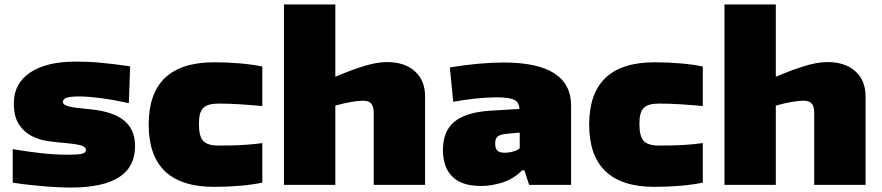

<svg xmlns="http://www.w3.org/2000/svg" viewBox="-20 -828 3949 860"><path d="M298 12Q271 12 238.5 10.5Q206 9 171.5 6Q137 3 102 -1Q67 -5 37 -10V-160Q114 -147 172.5 -141Q231 -135 285 -135Q330 -135 347.5 -139.5Q365 -144 365 -156Q365 -169 346.5 -175.5Q328 -182 276 -187Q239 -190 198 -195.5Q157 -201 122.5 -218.5Q88 -236 65 -270.5Q42 -305 42 -366Q42 -454 115 -503Q188 -552 318 -552Q344 -552 370 -551Q396 -550 425 -547.5Q454 -545 487.5 -541Q521 -537 563 -531L557 -366Q494 -380 434 -388Q374 -396 336 -396Q296 -396 279 -390.5Q262 -385 262 -372Q262 -365 267.5 -360.5Q273 -356 286.5 -352Q300 -348 323 -345Q346 -342 380 -339Q486 -329 535.5 -288.5Q585 -248 585 -173Q585 12 298 12Z M939 9Q646 9 646 -270Q646 -549 939 -549Q999 -549 1056 -544Q1113 -539 1155 -530V-353Q1101 -358 1053 -361Q1005 -364 961 -364Q935 -364 918 -359.5Q901 -355 890.5 -344.5Q880 -334 875.5 -316.5Q871 -299 871 -272Q871 -218 890 -197Q909 -176 959 -176Q1022 -176 1066 -178.5Q1110 -181 1155 -187V-10Q1113 -1 1056 4Q999 9 939 9Z M1252 -808H1482V-484Q1549 -513 1608.5 -531.5Q1668 -550 1713 -550Q1792 -550 1838 -509Q1884 -468 1884 -396V0H1654V-321Q1654 -351 1643 -364Q1632 -377 1606 -377Q1585 -377 1551 -371Q1517 -365 1482 -355V0H1252Z M2134 5Q2048 5 2006 -37Q1964 -79 1964 -156Q1964 -241 2015.5 -283Q2067 -325 2174 -332L2307 -340Q2306 -354 2301 -364Q2296 -374 2285 -380Q2274 -386 2254.5 -389Q2235 -392 2205 -392Q2160 -392 2109 -386.5Q2058 -381 2010 -372L1995 -526Q2060 -537 2122.5 -542.5Q2185 -548 2236 -548Q2538 -548 2538 -355V0H2350L2329 -65H2319Q2281 -27 2232 -11Q2183 5 2134 5ZM2240 -144Q2262 -144 2282.5 -150.5Q2303 -157 2308 -165V-234L2252 -229Q2221 -226 2209.5 -217Q2198 -208 2198 -185Q2198 -163 2207.5 -153.5Q2217 -144 2240 -144Z M2912 9Q2619 9 2619 -270Q2619 -549 2912 -549Q2972 -549 3029 -544Q3086 -539 3128 -530V-353Q3074 -358 3026 -361Q2978 -364 2934 -364Q2908 -364 2891 -359.5Q2874 -355 2863.5 -344.5Q2853 -334 2848.5 -316.5Q2844 -299 2844 -272Q2844 -218 2863 -197Q2882 -176 2932 -176Q2995 -176 3039 -178.5Q3083 -181 3128 -187V-10Q3086 -1 3029 4Q2972 9 2912 9Z M3225 -808H3455V-484Q3522 -513 3581.5 -531.5Q3641 -550 3686 -550Q3765 -550 3811 -509Q3857 -468 3857 -396V0H3627V-321Q3627 -351 3616 -364Q3605 -377 3579 -377Q3558 -377 3524 -371Q3490 -365 3455 -355V0H3225Z"/></svg>

Font: Encode Sans Wide
Style: Black
Weight: 900
Designer: Pablo Impallari, Andres Torresi
Foundry: Pablo Impallari, Andres Torresi
Version: Version 1.000; ttfautohint (v1.00) -l 8 -r 50 -G 200 -x 14 -